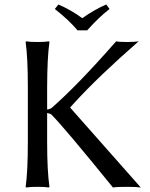

<svg xmlns="http://www.w3.org/2000/svg" viewBox="-20 -832 669 855"><path d="M325.2 -696.8Q288.1 -741.7 224.1 -792L240.2 -812Q300.8 -785.2 346.2 -751Q403.3 -791 453.1 -812L467.8 -792Q418 -753.4 368.2 -696.8ZM104 -444.8Q104 -573.7 94.2 -645L96.2 -647.9Q114.3 -645 147 -645Q179.7 -645 198.2 -647.9L200.2 -645Q190.4 -578.1 189.9 -444.8V-344.2Q203.6 -346.2 211.9 -353Q329.1 -456.1 497.1 -647.9Q510.7 -645 545.9 -645Q581.1 -645 597.2 -647.9Q416.5 -489.7 310.5 -373.5Q300.8 -362.8 293 -354V-352.1L606.9 2.9Q586.9 0 544.9 0Q500 0 482.9 2.9Q265.1 -265.6 209 -321.8Q202.6 -326.7 189.9 -328.6V-200.2Q189.9 -71.3 200.2 0L198.2 2.9Q180.2 0 147 0Q114.3 0 96.2 2.9L94.2 0Q104 -68.4 104 -200.2Z"/></svg>

Font: Linux Biolinum Capitals O
Style: Small Caps
Weight: 400
Designer: Philipp H. Poll
Foundry: Philipp H. Poll
Version: Version 1.0.4